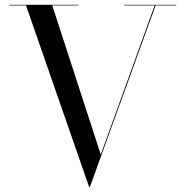

<svg xmlns="http://www.w3.org/2000/svg" viewBox="-20 -770 778 805"><path d="M719 -750V-747.5H632.5L356.5 15H354L89 -747.5H19V-750H309V-747.5H199L402.5 -122L628.5 -747.5H499V-750Z"/></svg>

Font: Bodoni Moda 72pt
Style: Regular
Weight: 400
Designer: Owen Earl
Foundry: indestructible type
Version: Version 2.005